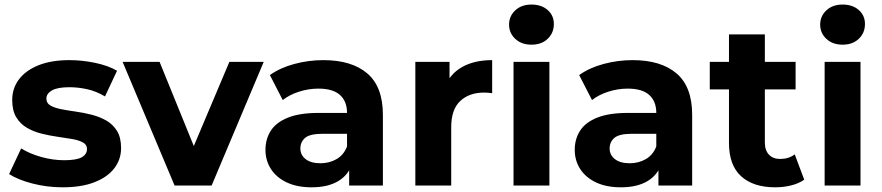

<svg xmlns="http://www.w3.org/2000/svg" viewBox="-20 -807 3835 835"><path d="M252.5 7.6Q184.3 7.6 120.9 -8.9Q57.4 -25.4 19.6 -50L72 -161.6Q108.6 -138.6 159.1 -124.4Q209.7 -110.2 259.3 -110.2Q313 -110.2 335.7 -123.2Q358.3 -136.3 358.3 -159.1Q358.3 -177.8 340.7 -187.5Q323.1 -197.2 294.2 -202.3Q265.3 -207.4 230.6 -212.2Q195.9 -217.1 161 -225.7Q126.1 -234.4 97.2 -251.2Q68.3 -268 50.7 -297Q33.1 -326 33.1 -372.4Q33.1 -423.2 62.7 -462.2Q92.4 -501.2 148 -523.4Q203.6 -545.5 281.7 -545.5Q337.5 -545.5 394.1 -533.6Q450.8 -521.7 489 -499.3L436.6 -387.7Q397.7 -410.7 358.4 -419.2Q319.1 -427.7 282.3 -427.7Q229.6 -427.7 205.7 -413.7Q181.7 -399.7 181.7 -378.2Q181.7 -358.4 199.3 -348.1Q216.9 -337.9 245.8 -332.2Q274.7 -326.5 309.4 -321.7Q344.1 -316.9 378.8 -308Q413.6 -299.1 442.5 -282.6Q471.4 -266.1 489 -237.4Q506.6 -208.7 506.6 -162.9Q506.6 -113.3 476.8 -74.8Q447 -36.2 390.3 -14.3Q333.7 7.6 252.5 7.6Z M739.3 0 513.2 -537.9H674L862.2 -75.2H782L977.5 -537.9H1126.9L900.3 0Z M1498.5 0V-104.8L1489.2 -128.4V-316.1Q1489.2 -366.3 1458.6 -393.9Q1428.1 -421.6 1364.6 -421.6Q1322.2 -421.6 1280.6 -408.3Q1239 -395 1209.6 -371.9L1153.8 -480.5Q1198.2 -512.3 1260.1 -528.9Q1322 -545.5 1386 -545.5Q1509.5 -545.5 1577.3 -487.7Q1645.2 -429.8 1645.2 -307.3V0ZM1335.1 7.6Q1272.3 7.6 1227.3 -13.6Q1182.3 -34.8 1158.4 -71.8Q1134.5 -108.8 1134.5 -155.2Q1134.5 -202.7 1157.9 -238.8Q1181.2 -274.9 1232.2 -295.4Q1283.2 -315.9 1365.2 -315.9H1507.5V-225.1H1382.5Q1327.2 -225.1 1306.7 -207.2Q1286.3 -189.4 1286.3 -161.6Q1286.3 -132.3 1309.6 -114.7Q1332.8 -97 1373.5 -97Q1412.8 -97 1444.1 -115.3Q1475.3 -133.5 1489.2 -170.2L1512.7 -97.7Q1496.1 -46.4 1451.1 -19.4Q1406.1 7.6 1335.1 7.6Z M1786.3 0V-537.9H1935V-385.6L1914.4 -429.6Q1938.2 -487 1991.1 -516.3Q2044 -545.5 2120.4 -545.5V-401.7Q2110.2 -403 2102 -403.7Q2093.9 -404.4 2085.5 -404.4Q2020.6 -404.4 1981.5 -367.7Q1942.3 -330.9 1942.3 -253.9V0Z M2213.3 0V-537.9H2369.3V0ZM2291.3 -612.7Q2248 -612.7 2221 -637.9Q2193.9 -663 2193.9 -700Q2193.9 -736.9 2221 -762.1Q2248 -787.2 2291.3 -787.2Q2334.6 -787.2 2361.7 -763.5Q2388.7 -739.7 2388.7 -702.8Q2388.7 -664 2362 -638.4Q2335.2 -612.7 2291.3 -612.7Z M2843.5 0V-104.8L2834.2 -128.4V-316.1Q2834.2 -366.3 2803.6 -393.9Q2773.1 -421.6 2709.6 -421.6Q2667.2 -421.6 2625.6 -408.3Q2584 -395 2554.6 -371.9L2498.8 -480.5Q2543.2 -512.3 2605.1 -528.9Q2667 -545.5 2731 -545.5Q2854.5 -545.5 2922.3 -487.7Q2990.2 -429.8 2990.2 -307.3V0ZM2680.1 7.6Q2617.3 7.6 2572.3 -13.6Q2527.3 -34.8 2503.4 -71.8Q2479.5 -108.8 2479.5 -155.2Q2479.5 -202.7 2502.9 -238.8Q2526.2 -274.9 2577.2 -295.4Q2628.2 -315.9 2710.2 -315.9H2852.5V-225.1H2727.5Q2672.2 -225.1 2651.7 -207.2Q2631.3 -189.4 2631.3 -161.6Q2631.3 -132.3 2654.6 -114.7Q2677.8 -97 2718.5 -97Q2757.8 -97 2789.1 -115.3Q2820.3 -133.5 2834.2 -170.2L2857.7 -97.7Q2841.1 -46.4 2796.1 -19.4Q2751.1 7.6 2680.1 7.6Z M3351.3 7.6Q3255.8 7.6 3203 -40.6Q3150.3 -88.7 3150.3 -184.8V-657.3H3306.3V-187.5Q3306.3 -153.4 3324 -134.6Q3341.7 -115.7 3372.6 -115.7Q3410.1 -115.7 3436.3 -135.6L3477.6 -25.6Q3454 -8.8 3420.5 -0.6Q3387.1 7.6 3351.3 7.6ZM3066.8 -418.2V-537.9H3440V-418.2Z M3566.3 0V-537.9H3722.3V0ZM3644.3 -612.7Q3601 -612.7 3574 -637.9Q3546.9 -663 3546.9 -700Q3546.9 -736.9 3574 -762.1Q3601 -787.2 3644.3 -787.2Q3687.6 -787.2 3714.7 -763.5Q3741.7 -739.7 3741.7 -702.8Q3741.7 -664 3715 -638.4Q3688.2 -612.7 3644.3 -612.7Z"/></svg>

Font: Montserrat Thin
Style: Regular
Weight: 100
Designer: Julieta Ulanovsky
Foundry: Julieta Ulanovsky
Version: Version 9.000